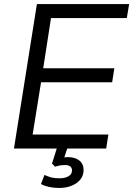

<svg xmlns="http://www.w3.org/2000/svg" viewBox="-20 -725 650 937"><path d="M48.1 0 160.1 -705H610.2L598.9 -636.9H228.9L190.9 -392H538L527.3 -323.4H180.3L139.3 -68.6H508.9L498.2 0ZM267.8 192.3Q242 192.3 218.7 187.1Q195.4 181.9 180 172.9L197.2 128.6Q214.7 137.1 230.9 141.1Q247.1 145.1 269.7 145.1Q297.2 145.1 314.3 135.2Q331.4 125.4 331.4 106.2Q331.4 94.1 322.7 87.2Q313.9 80.4 296.4 80.4Q286.4 80.4 275.5 81.9Q264.7 83.5 248.6 88.5L233.7 73.2L263.3 -20H314.5L289.9 55.5L265.8 49.2Q278.3 45.8 290.1 43.8Q301.8 41.8 311.8 41.8Q345.5 41.8 366.7 58Q387.9 74.2 387.9 104.6Q387.9 143.9 353.8 168.1Q319.6 192.3 267.8 192.3Z"/></svg>

Font: Mulish ExtraLight
Style: Italic
Weight: 200
Italic angle: -9°
Designer: Vernon Adams
Foundry: Vernon Adams
Version: Version 3.603